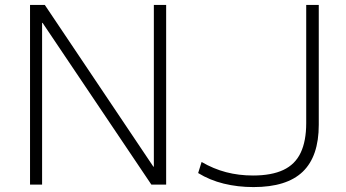

<svg xmlns="http://www.w3.org/2000/svg" viewBox="-20 -750 1406 780"><path d="M102 0V-730H162L603 -73H605V-730H655V0H595L153 -657H151V0ZM1010 10Q946 10 889 -4Q832 -18 785 -47L799 -92Q847 -64 898.5 -50.5Q950 -37 1008 -37Q1083 -37 1131 -59.5Q1179 -82 1201.5 -129.5Q1224 -177 1224 -250V-730H1275V-243Q1275 -115 1210 -52.5Q1145 10 1010 10Z"/></svg>

Font: M PLUS 1 Light
Style: Regular
Weight: 300
Designer: Coji Morishita
Foundry: UNDERFOREST DESIGN
Version: Version 1.001